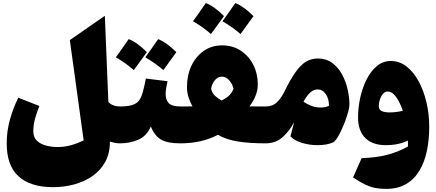

<svg xmlns="http://www.w3.org/2000/svg" viewBox="-20 -928 2822 1243"><path d="M658.7 -825.7 681.6 -267.1Q710.4 -238.8 755.9 -238.8H756.3V0H755.9Q739.7 0 723.6 -3.2Q707.5 -6.3 691.4 -11.2V-8.8Q691.4 65.4 661.1 120.4Q630.9 175.3 578.6 211.7Q526.4 248 460.4 265.9Q394.5 283.7 323.2 283.7Q178.7 283.7 101.1 214.6Q23.4 145.5 23.4 0Q23.4 -77.1 43.9 -152.3Q64.5 -227.5 98.6 -295.4L234.9 -241.7Q218.8 -202.1 207.3 -161.6Q195.8 -121.1 195.8 -77.6Q195.8 -39.1 219.2 -16.8Q242.7 5.4 278.8 14.6Q314.9 23.9 353 23.9Q397.9 23.9 439.7 12.2Q481.4 0.5 521.5 -19.5L432.1 -668.5Z M730 -557.1Q762.7 -601.6 813 -674.8Q868.2 -653.8 930.7 -590.3Q909.2 -560.5 888.2 -531.7Q867.2 -502.9 846.2 -474.1Q793.5 -520.5 730 -557.1ZM920.9 -557.1Q957 -606.4 1003.9 -674.8Q1058.6 -653.3 1121.6 -590.3Q1095.2 -553.2 1037.6 -474.1Q991.2 -515.1 920.9 -557.1ZM756.3 0Q744.6 0 738.8 -8.3Q732.9 -16.6 732.9 -41V-197.8Q732.9 -222.2 738.8 -230.5Q744.6 -238.8 756.3 -238.8Q806.2 -238.8 835.2 -247.8Q864.3 -256.8 879.9 -277.3Q895.5 -297.9 904.8 -332.8Q914.1 -367.7 924.3 -419.4L1064.5 -402.3Q1059.6 -379.9 1055.9 -358.6Q1052.2 -337.4 1052.2 -318.8Q1052.2 -283.2 1071.8 -261Q1091.3 -238.8 1147.5 -238.8H1147.9V0H1147.5Q1064.9 0 1022.9 -24.2Q981 -48.3 956.5 -108.9Q929.7 -47.4 875.7 -23.7Q821.8 0 756.3 0Z M1417.5 -634.3Q1486.8 -634.3 1538.8 -599.9Q1590.8 -565.4 1619.9 -508.3Q1648.9 -451.2 1648.9 -382.8Q1648.9 -343.3 1634 -306.6Q1619.1 -270 1594.7 -239.3Q1616.7 -238.8 1647.2 -238.8Q1677.7 -238.8 1699.2 -238.8H1699.7V0H1699.2Q1594.7 0 1520 -12Q1445.3 -23.9 1390.6 -55.2Q1285.6 0 1147.9 0Q1136.2 0 1130.4 -8.3Q1124.5 -16.6 1124.5 -41V-197.8Q1124.5 -222.2 1130.4 -230.5Q1136.2 -238.8 1147.9 -238.8Q1167.5 -238.8 1190.2 -238.8Q1212.9 -238.8 1226.1 -239.3Q1210.9 -265.6 1200.7 -297.6Q1190.4 -329.6 1190.4 -363.8Q1190.4 -440.9 1219.2 -502Q1248 -563 1299.3 -598.6Q1350.6 -634.3 1417.5 -634.3ZM1416 -431.6Q1388.7 -431.6 1370.1 -407.5Q1351.6 -383.3 1346.7 -354Q1353 -325.7 1371.6 -308.1Q1390.1 -290.5 1414.1 -277.8Q1442.4 -290.5 1461.9 -308.3Q1481.4 -326.2 1491.7 -354.5Q1484.9 -382.8 1464.8 -407.2Q1444.8 -431.6 1416 -431.6ZM1229.5 -790.5Q1262.2 -835 1312.5 -908.2Q1367.7 -887.2 1430.2 -823.7Q1408.7 -793.9 1387.7 -765.1Q1366.7 -736.3 1345.7 -707.5Q1293 -753.9 1229.5 -790.5ZM1420.4 -790.5Q1456.5 -839.8 1503.4 -908.2Q1558.1 -886.7 1621.1 -823.7Q1594.7 -786.6 1537.1 -707.5Q1490.7 -748.5 1420.4 -790.5Z M2037.1 -549.3Q2091.3 -549.3 2130.1 -521Q2168.9 -492.7 2193.6 -447.5Q2218.3 -402.3 2230.2 -350.3Q2242.2 -298.3 2242.2 -251Q2242.2 -233.9 2234.6 -205.6Q2227.1 -177.2 2214.8 -144.5Q2202.6 -111.8 2188.5 -81.8Q2174.3 -51.8 2160.2 -30.8Q2146 -9.8 2135.3 -5.4Q2094.7 11.7 2036.1 11.7Q1983.9 11.7 1935.5 -2.7Q1887.2 -17.1 1860.4 -45.4L1884.3 -137.2Q1854 -79.6 1809.1 -39.8Q1764.2 0 1699.7 0Q1688 0 1682.1 -8.3Q1676.3 -16.6 1676.3 -41V-197.8Q1676.3 -222.2 1682.1 -230.5Q1688 -238.8 1699.7 -238.8Q1744.6 -238.8 1772.7 -266.1Q1800.8 -293.5 1818.4 -329.6Q1859.9 -414.6 1894.3 -462.4Q1928.7 -510.3 1962.9 -529.8Q1997.1 -549.3 2037.1 -549.3ZM2036.6 -349.1Q2010.3 -349.1 1987.8 -328.4Q1965.3 -307.6 1944.8 -269.5Q1966.3 -254.4 1994.6 -243.2Q2022.9 -231.9 2058.1 -231.9Q2071.8 -231.9 2085 -234.6Q2098.1 -237.3 2109.9 -243.7Q2109.9 -288.6 2089.1 -318.8Q2068.4 -349.1 2036.6 -349.1Z M2479.5 294.9Q2442.9 294.9 2411.1 289.1Q2379.4 283.2 2345 267.1Q2310.5 251 2265.6 220.7L2321.3 95.7Q2416.5 92.8 2487.3 74.2Q2558.1 55.7 2621.1 20.5Q2621.1 11.2 2621.1 1.7Q2621.1 -7.8 2620.6 -18.1Q2593.8 -4.4 2557.6 3.7Q2521.5 11.7 2476.6 11.7Q2392.6 11.7 2345.2 -34.4Q2297.9 -80.6 2297.9 -169.4Q2297.9 -228 2311.3 -291.7Q2324.7 -355.5 2351.6 -410.2Q2378.4 -464.8 2418.2 -499Q2458 -533.2 2510.7 -533.2Q2565.9 -533.2 2611.6 -497.8Q2657.2 -462.4 2690.2 -401.9Q2723.1 -341.3 2741 -265.1Q2758.8 -189 2758.8 -106.9Q2758.8 -25.4 2743.9 47.4Q2729 120.1 2696 175.8Q2663.1 231.4 2609.6 263.2Q2556.2 294.9 2479.5 294.9ZM2587.9 -210.4Q2569.8 -264.2 2544.7 -299.8Q2519.5 -335.4 2488.3 -335.4Q2471.7 -335.4 2459 -320.1Q2446.3 -304.7 2439.2 -283.2Q2432.1 -261.7 2432.1 -243.7Q2432.1 -216.3 2452.6 -208.3Q2473.1 -200.2 2501.5 -200.2Q2523.4 -200.2 2546.4 -203.1Q2569.3 -206.1 2587.9 -210.4Z"/></svg>

Font: Pinar DS1 Black
Style: Regular
Weight: 900
Designer: Amin Abedi
Version: Version 3.000